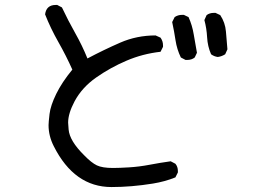

<svg xmlns="http://www.w3.org/2000/svg" viewBox="-20 -706 1040 775"><path d="M430 49Q280 49 197 -116Q176 -157 176 -201Q176 -212 180 -246Q184 -280 207 -327Q230 -374 272 -425Q247 -481 215.5 -536.5Q184 -592 162 -648Q167 -686 205 -686H211L230 -676Q255 -623 283.5 -572.5Q312 -522 333 -470Q399 -505 465.5 -534Q532 -563 608 -563L628 -554Q638 -540 638 -523V-517L628 -497Q556 -489 490.5 -461Q425 -433 368 -393Q311 -353 281 -297Q255 -248 255 -211L257 -183Q261 -137 320 -79Q349 -49 371 -38.5Q393 -28 436 -28Q461 -28 501.5 -30.5Q542 -33 584 -41Q626 -49 669 -55L688 -45Q698 -33 698 -16V-10L688 10Q646 27 597 35Q510 49 430 49ZM735 -464H729L710 -474Q694 -507 688.5 -543.5Q683 -580 675 -617L685 -637Q698 -646 715 -646H722L741 -637Q756 -604 762 -567Q768 -530 775 -493L766 -474Q754 -464 735 -464ZM859 -476Q844 -478 832 -487Q818 -519 816 -555.5Q814 -592 805 -625L814 -645Q826 -654 843 -654H850L869 -645Q889 -615 892 -578.5Q895 -542 898 -507L889 -487Q875 -478 859 -476Z"/></svg>

Font: Xiaolai Mono SC
Style: Regular
Weight: 400
Monospace: yes
Designer: LXGW / Nozomi Seto
Version: Version 3.113;September 30, 2024